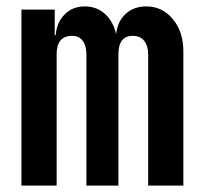

<svg xmlns="http://www.w3.org/2000/svg" viewBox="-20 -580 640 600"><path d="M47 0V-550H151V-470H154Q157 -510 182 -535Q207 -560 245 -560Q282 -560 308 -536.5Q334 -513 343 -473Q347 -513 372.5 -536.5Q398 -560 437 -560Q487 -560 520 -520.5Q553 -481 553 -419V0H443V-410Q443 -437 430.5 -452.5Q418 -468 395 -468Q350 -468 350 -410V0H250V-410Q250 -437 238.5 -452.5Q227 -468 205 -468Q157 -468 157 -410V0Z"/></svg>

Font: JetBrains Mono NL
Style: Bold
Weight: 700
Monospace: yes
Designer: Philipp Nurullin, Konstantin Bulenkov
Foundry: JetBrains
Version: Version 2.305; ttfautohint (v1.8.4.7-5d5b)